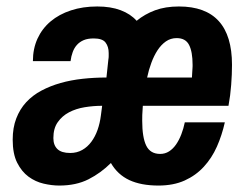

<svg xmlns="http://www.w3.org/2000/svg" viewBox="-20 -558 769 590"><path d="M19 -128.9Q19 -165.5 30 -194.1Q41 -222.7 60.5 -243.9Q80.1 -265.1 107.2 -279.5Q134.3 -293.9 166.3 -303Q198.2 -312 234.1 -315.9Q270 -319.8 307.1 -319.8L313 -375Q314 -380.4 314 -385.3V-395Q314 -414.6 304.4 -427.2Q294.9 -439.9 268.1 -439.9Q249.5 -439.9 237.1 -434.6Q224.6 -429.2 216.3 -419.9Q208 -410.6 203.4 -397.9Q198.7 -385.3 196.8 -370.1H81.1Q81.1 -408.2 95.2 -439.2Q109.4 -470.2 135.5 -492.2Q161.6 -514.2 198 -526.1Q234.4 -538.1 278.8 -538.1Q320.3 -538.1 350.8 -526.6Q381.3 -515.1 399.9 -494.1Q424.8 -514.6 456.5 -526.4Q488.3 -538.1 529.8 -538.1Q692.9 -538.1 692.9 -358.9Q692.9 -329.6 690.4 -297.1Q688 -264.6 682.1 -232.9H418.9Q417.5 -217.3 417.2 -204.8Q417 -192.4 417 -187Q417 -135.7 429.4 -110.4Q441.9 -85 472.2 -85Q487.3 -85 499.5 -92.8Q511.7 -100.6 521 -114Q530.3 -127.4 537.1 -145Q543.9 -162.6 547.9 -182.1H670.9Q662.1 -142.6 646.5 -107.4Q630.9 -72.3 606.4 -45.7Q582 -19 547.6 -3.4Q513.2 12.2 466.8 12.2Q413.6 12.2 377.4 -4.6Q341.3 -21.5 320.8 -57.1Q290 -26.4 252 -7.1Q213.9 12.2 162.1 12.2Q139.2 12.2 114 6.3Q88.9 0.5 67.6 -15.1Q46.4 -30.8 32.7 -58.1Q19 -85.4 19 -128.9ZM144 -133.8Q144 -111.8 156.5 -99.9Q168.9 -87.9 195.8 -87.9Q216.3 -87.9 232.7 -97.2Q249 -106.4 260.7 -122.3Q272.5 -138.2 279.8 -158.9Q287.1 -179.7 290 -203.1L293.9 -232.9Q267.1 -232.9 240.2 -228.5Q213.4 -224.1 192.1 -212.9Q170.9 -201.7 157.5 -182.6Q144 -163.6 144 -133.8ZM569.8 -319.8Q570.3 -330.6 570.8 -337.4Q571.3 -344.2 571.5 -348.4Q571.8 -352.5 571.8 -354.5V-358.9Q571.8 -398.9 561 -419.9Q550.3 -440.9 522.9 -440.9Q504.4 -440.9 489.7 -430.7Q475.1 -420.4 464.1 -403.6Q453.1 -386.7 445.1 -365Q437 -343.3 432.1 -319.8Z"/></svg>

Font: Archivo Narrow
Style: Bold Italic
Weight: 700
Italic angle: -8°
Designer: Hector Gatti
Foundry: Hector Gatti
Version: 1.002; ttfautohint (v0.8)